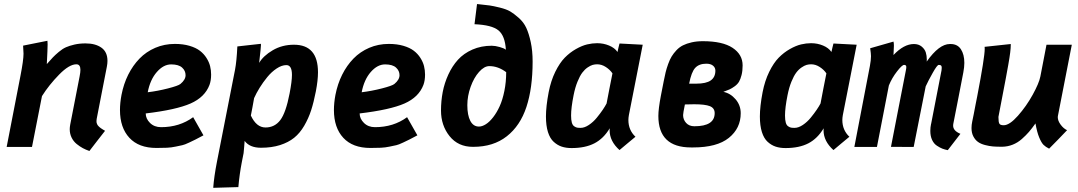

<svg xmlns="http://www.w3.org/2000/svg" viewBox="-20 -711 5216 929"><path d="M206.5 -400.9Q225.1 -421.9 235.6 -433.1Q246.1 -444.3 264.4 -459.7Q282.7 -475.1 299.3 -482.4Q315.9 -489.7 340.3 -495.4Q364.7 -501 393.6 -501Q441.9 -501 470.9 -480.2Q500 -459.5 500 -416.5Q500 -403.3 497.1 -388.7Q488.8 -346.2 472.4 -262.2Q456.1 -178.2 447.8 -135.7Q446.8 -131.8 446.8 -125.5Q446.8 -121.6 447.3 -117.9Q447.8 -114.3 449.5 -111.1Q451.2 -107.9 452.4 -105.5Q453.6 -103 457 -100.1Q460.4 -97.2 461.9 -95.5Q463.4 -93.8 468 -90.8Q472.7 -87.9 474.1 -86.7Q475.6 -85.4 481.2 -82.3Q486.8 -79.1 488.3 -78.1Q475.6 -62 450.4 -29.5Q425.3 2.9 412.6 19.5Q395.5 13.7 380.9 5.9Q366.2 -2 350.8 -14.4Q335.4 -26.9 326.4 -45.4Q317.4 -64 317.4 -85.9Q317.4 -95.2 319.8 -108.4L365.2 -341.3Q369.1 -360.8 369.1 -373Q369.1 -399.9 349.6 -399.9Q314.9 -399.9 266.1 -350.1Q217.3 -300.3 183.1 -246.1L134.8 0H12.2Q23.4 -57.6 45.7 -172.6Q67.9 -287.6 79.1 -344.7Q93.8 -419.9 93.8 -451.2Q93.8 -459 91.8 -490.2Q111.3 -494.1 150.6 -502Q189.9 -509.8 209.5 -513.7Q210.4 -508.8 210.4 -496.6Q210.4 -475.1 206.5 -400.9Z M694.8 -264.6Q743.2 -270.5 792.7 -283.2Q842.3 -295.9 853 -304.7Q877.9 -325.2 877.9 -347.2Q877.9 -368.7 861.1 -384Q844.2 -399.4 808.1 -399.4Q771 -399.4 738.8 -362.5Q706.5 -325.7 694.8 -264.6ZM826.2 -498.5Q865.7 -498.5 897 -489.3Q928.2 -480 947.3 -465.3Q966.3 -450.7 979 -430.7Q991.7 -410.6 996.6 -390.9Q1001.5 -371.1 1001.5 -350.1Q1001.5 -321.3 993.7 -300.3Q971.2 -240.7 901.9 -210.2Q832.5 -179.7 685.1 -162.1Q685.1 -136.7 705.8 -116.2Q726.6 -95.7 759.3 -95.7Q848.6 -95.7 914.6 -144L964.4 -56.2Q934.1 -40 925.8 -35.9Q917.5 -31.7 895.3 -21.2Q873 -10.7 862.3 -8.5Q851.6 -6.3 830.3 -1.7Q809.1 2.9 787.6 3.9Q766.1 4.9 736.8 4.9Q651.4 4.9 606 -44.2Q560.5 -93.3 560.5 -178.7Q560.5 -212.9 567.9 -252Q578.1 -304.7 600.3 -349.4Q622.6 -394 655 -427.5Q687.5 -460.9 731.4 -479.7Q775.4 -498.5 826.2 -498.5Z M1381.3 -259.3Q1392.6 -317.9 1392.6 -348.6Q1392.6 -396 1365.7 -396Q1343.3 -396 1318.6 -379.6Q1293.9 -363.3 1273.2 -337.9Q1252.4 -312.5 1236.3 -286.4Q1220.2 -260.3 1209.5 -236.3Q1207 -222.2 1201.9 -194.1Q1196.8 -166 1193.8 -151.9Q1220.7 -94.2 1264.6 -94.2Q1309.1 -94.2 1336.2 -129.9Q1363.3 -165.5 1381.3 -259.3ZM1114.7 -360.8Q1115.2 -362.8 1116 -367.2Q1116.7 -371.6 1117.2 -373.5Q1125 -414.6 1128.4 -486.3Q1147.5 -488.3 1185.3 -492.7Q1223.1 -497.1 1242.2 -499Q1242.2 -498.5 1242.4 -496.6Q1242.7 -494.6 1242.7 -493.7Q1242.7 -483.4 1233.9 -406.7Q1253.9 -440.9 1299.6 -467.8Q1345.2 -494.6 1402.3 -494.6Q1518.6 -494.6 1518.6 -361.3Q1518.6 -322.8 1508.3 -269Q1498 -216.3 1485.4 -177.2Q1472.7 -138.2 1451.9 -102.5Q1431.2 -66.9 1403.3 -44.4Q1375.5 -22 1335 -9Q1294.4 3.9 1242.7 3.9Q1188 3.9 1163.6 -29.3Q1163.1 -22.5 1161.6 -2.4Q1160.2 17.6 1158.7 29.8Q1157.2 37.1 1154.3 52Q1151.4 66.9 1149.9 74.2Q1138.7 132.3 1133.3 194.3Q1113.3 194.8 1072.8 196Q1032.2 197.3 1011.7 197.8Q1015.6 144 1029.8 71.3Z M1730 -264.6Q1778.3 -270.5 1827.9 -283.2Q1877.4 -295.9 1888.2 -304.7Q1913.1 -325.2 1913.1 -347.2Q1913.1 -368.7 1896.2 -384Q1879.4 -399.4 1843.3 -399.4Q1806.2 -399.4 1773.9 -362.5Q1741.7 -325.7 1730 -264.6ZM1861.3 -498.5Q1900.9 -498.5 1932.1 -489.3Q1963.4 -480 1982.4 -465.3Q2001.5 -450.7 2014.2 -430.7Q2026.9 -410.6 2031.7 -390.9Q2036.6 -371.1 2036.6 -350.1Q2036.6 -321.3 2028.8 -300.3Q2006.3 -240.7 1937 -210.2Q1867.7 -179.7 1720.2 -162.1Q1720.2 -136.7 1741 -116.2Q1761.7 -95.7 1794.4 -95.7Q1883.8 -95.7 1949.7 -144L1999.5 -56.2Q1969.2 -40 1960.9 -35.9Q1952.6 -31.7 1930.4 -21.2Q1908.2 -10.7 1897.5 -8.5Q1886.7 -6.3 1865.5 -1.7Q1844.2 2.9 1822.8 3.9Q1801.3 4.9 1772 4.9Q1686.5 4.9 1641.1 -44.2Q1595.7 -93.3 1595.7 -178.7Q1595.7 -212.9 1603 -252Q1613.3 -304.7 1635.5 -349.4Q1657.7 -394 1690.2 -427.5Q1722.7 -460.9 1766.6 -479.7Q1810.5 -498.5 1861.3 -498.5Z M2429.2 -361.8Q2390.1 -391.1 2347.7 -391.1Q2322.8 -391.1 2297.9 -363Q2272.9 -335 2257.1 -290.8Q2241.2 -246.6 2241.2 -202.1Q2241.2 -153.8 2255.6 -126.2Q2270 -98.6 2297.4 -98.6Q2313 -98.6 2330.8 -109.9Q2348.6 -121.1 2366.2 -143.8Q2383.8 -166.5 2397.7 -197Q2411.6 -227.5 2420.4 -270.8Q2429.2 -314 2429.2 -361.8ZM2288.1 -691.4Q2291.5 -690.9 2297.9 -690.4Q2331.1 -687 2348.9 -684.6Q2366.7 -682.1 2398.4 -674.3Q2430.2 -666.5 2448.5 -655.8Q2466.8 -645 2490.2 -624.3Q2513.7 -603.5 2526.4 -576.2Q2539.1 -548.8 2548.1 -507.1Q2557.1 -465.3 2557.1 -413.1Q2557.1 -284.2 2527.1 -193.4Q2497.1 -102.5 2432.1 -51.5Q2367.2 -0.5 2270 -0.5H2269H2268.1Q2196.8 -0.5 2155.3 -52.2Q2113.8 -104 2113.8 -176.3Q2113.8 -222.2 2122.1 -265.6Q2130.4 -309.1 2149.2 -350.1Q2168 -391.1 2195.8 -421.9Q2223.6 -452.6 2265.9 -471.2Q2308.1 -489.7 2359.4 -489.7Q2376 -489.7 2398.2 -483.4Q2420.4 -477.1 2427.7 -470.2Q2423.8 -537.6 2391.8 -564Q2359.9 -590.3 2275.9 -593.8Z M2755.4 -250.5Q2743.2 -189.5 2743.2 -151.9Q2743.2 -130.9 2746.8 -117.9Q2750.5 -105 2758.3 -99.9Q2766.1 -94.7 2772.2 -93.5Q2778.3 -92.3 2789.6 -92.3Q2808.1 -92.3 2829.3 -106.4Q2850.6 -120.6 2867.7 -141.6Q2884.8 -162.6 2896.5 -179.9Q2908.2 -197.3 2915 -210.4Q2919.4 -234.9 2929 -283.4Q2938.5 -332 2943.4 -356Q2931.6 -373.5 2911.4 -386.7Q2891.1 -399.9 2869.6 -399.9Q2858.4 -399.9 2847.7 -397Q2836.9 -394 2823 -384.5Q2809.1 -375 2797.4 -359.4Q2785.6 -343.8 2774.2 -315.7Q2762.7 -287.6 2755.4 -250.5ZM3022.9 -154.3Q3020.5 -140.6 3020.5 -130.4Q3020.5 -81.5 3054.7 -49.3Q3041.5 -38.6 3015.9 -17.1Q2990.2 4.4 2977.5 15.1Q2929.7 -27.8 2929.7 -80.6Q2929.7 -86.9 2930.2 -90.3Q2900.4 -40.5 2856.2 -17.6Q2812 5.4 2745.6 5.4Q2718.8 5.4 2698 -1.5Q2677.2 -8.3 2659.2 -24.7Q2641.1 -41 2631.3 -72Q2621.6 -103 2621.6 -147.5Q2621.6 -195.8 2634.8 -265.1Q2645.5 -320.3 2666.7 -363.5Q2688 -406.7 2712.6 -431.9Q2737.3 -457 2766.6 -473.6Q2795.9 -490.2 2820.8 -496.1Q2845.7 -502 2869.1 -502Q2899.9 -502 2927 -490.7Q2954.1 -479.5 2967.8 -459.5Q2969.2 -466.3 2972.4 -480Q2975.6 -493.7 2977.5 -500.5L3089.8 -494.6Q3078.6 -438 3056.4 -324.5Q3034.2 -210.9 3022.9 -154.3Z M3573.2 -394.5Q3573.2 -368.2 3568.1 -348.1Q3563 -328.1 3555.9 -315.9Q3548.8 -303.7 3535.2 -293.7Q3521.5 -283.7 3510.3 -278.6Q3499 -273.4 3480 -266.6Q3514.2 -259.8 3539.1 -230.7Q3564 -201.7 3564 -163.1Q3564 -90.3 3506.6 -43.9Q3449.2 2.4 3333.5 2.4H3323.7Q3165.5 2.4 3165.5 -149.9Q3165.5 -184.1 3177.7 -248L3191.4 -317.9Q3196.3 -343.3 3200.7 -361.3Q3205.1 -379.4 3212.9 -401.1Q3220.7 -422.9 3229.7 -437.7Q3238.8 -452.6 3252.9 -467.8Q3267.1 -482.9 3284.7 -491.7Q3302.2 -500.5 3326.7 -506.1Q3351.1 -511.7 3380.9 -511.7Q3476.1 -511.7 3524.7 -479.5Q3573.2 -447.3 3573.2 -394.5ZM3441.4 -369.1Q3441.4 -383.8 3429.9 -393.3Q3418.5 -402.8 3397.5 -402.8Q3362.8 -402.8 3344 -382.8Q3325.2 -362.8 3314.5 -306.2H3348.6Q3397 -306.2 3419.2 -322Q3441.4 -337.9 3441.4 -369.1ZM3338.9 -206.5 3293.9 -205.6Q3285.2 -163.1 3285.2 -154.3Q3285.2 -132.3 3299.8 -116.2Q3314.5 -100.1 3339.8 -100.1Q3438 -100.1 3438 -163.6Q3438 -188 3414.8 -197.3Q3391.6 -206.5 3338.9 -206.5Z M3790.5 -250.5Q3778.3 -189.5 3778.3 -151.9Q3778.3 -130.9 3782 -117.9Q3785.6 -105 3793.5 -99.9Q3801.3 -94.7 3807.4 -93.5Q3813.5 -92.3 3824.7 -92.3Q3843.3 -92.3 3864.5 -106.4Q3885.7 -120.6 3902.8 -141.6Q3919.9 -162.6 3931.6 -179.9Q3943.4 -197.3 3950.2 -210.4Q3954.6 -234.9 3964.1 -283.4Q3973.6 -332 3978.5 -356Q3966.8 -373.5 3946.5 -386.7Q3926.3 -399.9 3904.8 -399.9Q3893.6 -399.9 3882.8 -397Q3872.1 -394 3858.2 -384.5Q3844.2 -375 3832.5 -359.4Q3820.8 -343.8 3809.3 -315.7Q3797.9 -287.6 3790.5 -250.5ZM4058.1 -154.3Q4055.7 -140.6 4055.7 -130.4Q4055.7 -81.5 4089.8 -49.3Q4076.7 -38.6 4051 -17.1Q4025.4 4.4 4012.7 15.1Q3964.8 -27.8 3964.8 -80.6Q3964.8 -86.9 3965.3 -90.3Q3935.5 -40.5 3891.4 -17.6Q3847.2 5.4 3780.8 5.4Q3753.9 5.4 3733.2 -1.5Q3712.4 -8.3 3694.3 -24.7Q3676.3 -41 3666.5 -72Q3656.7 -103 3656.7 -147.5Q3656.7 -195.8 3669.9 -265.1Q3680.7 -320.3 3701.9 -363.5Q3723.1 -406.7 3747.8 -431.9Q3772.5 -457 3801.8 -473.6Q3831.1 -490.2 3856 -496.1Q3880.9 -502 3904.3 -502Q3935.1 -502 3962.2 -490.7Q3989.3 -479.5 4002.9 -459.5Q4004.4 -466.3 4007.6 -480Q4010.7 -493.7 4012.7 -500.5L4125 -494.6Q4113.8 -438 4091.6 -324.5Q4069.3 -210.9 4058.1 -154.3Z M4565.9 15.6Q4551.3 12.7 4539.8 8.3Q4528.3 3.9 4513.4 -5.9Q4498.5 -15.6 4490 -33.9Q4481.4 -52.2 4481.4 -77.6Q4481.4 -94.2 4484.9 -111.3L4485.4 -111.8V-112.3Q4493.7 -155.3 4510.5 -241.5Q4527.3 -327.6 4535.6 -370.6Q4536.6 -375.5 4536.6 -383.3Q4536.6 -391.1 4533.4 -394Q4530.3 -397 4522 -397Q4514.6 -397 4493.2 -358.9Q4471.7 -320.8 4459 -293Q4449.2 -244.1 4429.9 -146.5Q4410.6 -48.8 4400.9 0Q4382.8 0 4346.2 -0.2Q4309.6 -0.5 4291 -0.5Q4303.2 -62.5 4327.1 -186.3Q4351.1 -310.1 4363.3 -371.6Q4365.2 -379.9 4365.2 -387.2Q4365.2 -397 4354.5 -397Q4344.7 -397 4320.1 -365.2Q4295.4 -333.5 4280.8 -297.4Q4271 -247.6 4252 -148.7Q4232.9 -49.8 4223.1 0H4113.8Q4126.5 -65.4 4151.4 -196Q4176.3 -326.7 4189 -391.6Q4194.3 -419.9 4194.3 -439Q4194.3 -451.2 4190.4 -477.5L4303.2 -509.8Q4305.2 -502.4 4305.2 -490.2Q4305.2 -482.4 4304.2 -466.6Q4303.2 -450.7 4303.2 -444.8Q4353.5 -498 4401.9 -498Q4424.8 -498 4439.7 -485.6Q4454.6 -473.1 4459.5 -457.3Q4464.4 -441.4 4464.4 -422.4Q4464.4 -420.9 4464.1 -417.7Q4463.9 -414.6 4463.9 -413.1Q4523.9 -498 4575.7 -498H4579.6Q4612.8 -498 4629.4 -472.7Q4646 -447.3 4646 -406.7Q4646 -386.7 4641.1 -360.8Q4633.3 -319.3 4616.9 -235.6Q4600.6 -151.9 4592.3 -110.4Q4591.8 -107.9 4591.8 -103Q4591.8 -78.1 4627 -63.5Q4616.7 -50.3 4596.4 -23.9Q4576.2 2.4 4565.9 15.6Z M5056.2 8.3Q5039.6 0 5029.3 -10Q5019 -20 5008.3 -45.7Q4997.6 -71.3 4990.2 -113.8Q4973.6 -90.3 4959 -73.2Q4944.3 -56.2 4924.1 -38.3Q4903.8 -20.5 4879.9 -11Q4856 -1.5 4829.6 -1H4825.2Q4802.2 -1 4784.4 -2.4Q4766.6 -3.9 4746.1 -9.3Q4725.6 -14.6 4712.2 -24.2Q4698.7 -33.7 4689.7 -50.8Q4680.7 -67.9 4680.7 -91.3Q4680.7 -106.9 4684.1 -122.6Q4688 -140.1 4691.7 -159.7Q4695.3 -179.2 4700.2 -204.3Q4705.1 -229.5 4708.5 -246.1Q4744.6 -433.6 4744.6 -475.1Q4744.6 -481.9 4744.1 -484.4Q4765.1 -486.8 4807.4 -491.2Q4849.6 -495.6 4870.6 -498V-493.2Q4870.6 -479 4867.9 -456.8Q4865.2 -434.6 4858.6 -397.5Q4852.1 -360.4 4846.4 -330.6Q4840.8 -300.8 4829.3 -241.2Q4817.9 -181.6 4811 -145.5V-144Q4811 -119.6 4815.7 -112.3Q4820.3 -105 4836.4 -105Q4864.7 -105 4905.5 -151.1Q4946.3 -197.3 4976.8 -252.7Q5007.3 -308.1 5013.7 -340.3Q5018.6 -365.7 5028.6 -417.2Q5038.6 -468.8 5043.5 -494.6H5166Q5154.8 -437 5132.3 -322Q5109.9 -207 5098.6 -149.4Q5098.1 -147.5 5098.1 -144Q5098.1 -126.5 5112.1 -107.7Q5126 -88.9 5143.1 -81.1Q5128.9 -65.9 5099.9 -36.1Q5070.8 -6.3 5056.2 8.3Z"/></svg>

Font: Fantasque Sans Mono
Style: Bold Italic
Weight: 700
Italic angle: -11°
Monospace: yes
Designer: Jany Belluz
Version: Version 1.7.1